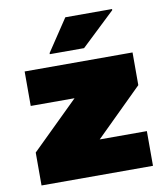

<svg xmlns="http://www.w3.org/2000/svg" viewBox="-81 -783 737 850"><g transform="rotate(-10 287.5 -357.5)"><path d="M37 0V-148L248 -355H51V-510H536V-363L326 -156H538V0ZM174 -566V-571L270 -715H480V-710L328 -566Z"/></g></svg>

Font: Saira SemiExpanded Black
Style: Regular
Weight: 900
Width: 6
Designer: Hector Gatti with collaboration of the Omnibus-Type team
Foundry: Omnibus-Type
Version: Version 1.101